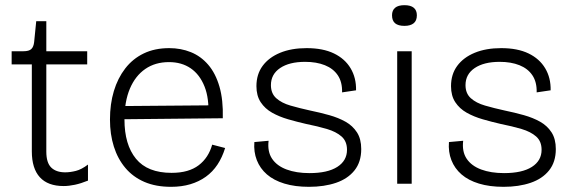

<svg xmlns="http://www.w3.org/2000/svg" viewBox="-20 -710 2219 742"><path d="M226 9Q165 9 134 -25Q103 -59 103 -125V-461H25V-512H71Q92 -512 101 -520.5Q110 -529 112 -548L120 -628H159V-512H317V-461H159V-124Q159 -81 178 -62.5Q197 -44 232 -44Q251 -44 273 -49.5Q295 -55 320 -74V-12Q293 -1 269.5 4Q246 9 226 9Z M641 12Q582 12 538 -7Q494 -26 464.5 -61Q435 -96 420 -143.5Q405 -191 405 -248Q405 -308 420 -358Q435 -408 464 -445.5Q493 -483 535.5 -503.5Q578 -524 634 -524Q679 -524 717.5 -508.5Q756 -493 784.5 -460Q813 -427 828 -375.5Q843 -324 841 -253L438 -249V-300L804 -303L785 -260Q789 -329 770.5 -375.5Q752 -422 717 -446Q682 -470 633 -470Q580 -470 541.5 -443.5Q503 -417 482 -367.5Q461 -318 461 -248Q461 -151 505.5 -96.5Q550 -42 643 -42Q677 -42 703 -49.5Q729 -57 748 -71.5Q767 -86 780 -106Q793 -126 800 -151L850 -138Q839 -102 820.5 -74Q802 -46 775.5 -27Q749 -8 715.5 2Q682 12 641 12Z M1174 12Q1120 12 1079 -0.5Q1038 -13 1011.5 -36Q985 -59 972.5 -91Q960 -123 963 -161L1018 -166Q1013 -124 1031.5 -96.5Q1050 -69 1087.5 -55Q1125 -41 1176 -41Q1246 -41 1283.5 -65Q1321 -89 1321 -131Q1321 -164 1300 -182.5Q1279 -201 1243.5 -211.5Q1208 -222 1163 -231Q1128 -239 1093.5 -249Q1059 -259 1031.5 -274.5Q1004 -290 987.5 -315Q971 -340 971 -377Q971 -423 995 -455.5Q1019 -488 1062.5 -506Q1106 -524 1165 -524Q1228 -524 1270.5 -503.5Q1313 -483 1335 -446Q1357 -409 1356 -361L1302 -353Q1303 -393 1285.5 -419Q1268 -445 1235.5 -458Q1203 -471 1159 -471Q1098 -471 1062.5 -447Q1027 -423 1027 -381Q1027 -349 1047.5 -330.5Q1068 -312 1102.5 -302Q1137 -292 1178 -283Q1217 -275 1252.5 -265Q1288 -255 1315.5 -239.5Q1343 -224 1359.5 -198.5Q1376 -173 1376 -134Q1376 -84 1350 -51.5Q1324 -19 1278.5 -3.5Q1233 12 1174 12Z M1515 0V-512H1571V0ZM1543 -610Q1519 -610 1507 -620Q1495 -630 1495 -651Q1495 -670 1507 -680Q1519 -690 1543 -690Q1567 -690 1579 -680Q1591 -670 1591 -651Q1591 -630 1578.5 -620Q1566 -610 1543 -610Z M1926 12Q1872 12 1831 -0.5Q1790 -13 1763.5 -36Q1737 -59 1724.5 -91Q1712 -123 1715 -161L1770 -166Q1765 -124 1783.5 -96.5Q1802 -69 1839.5 -55Q1877 -41 1928 -41Q1998 -41 2035.5 -65Q2073 -89 2073 -131Q2073 -164 2052 -182.5Q2031 -201 1995.5 -211.5Q1960 -222 1915 -231Q1880 -239 1845.5 -249Q1811 -259 1783.5 -274.5Q1756 -290 1739.5 -315Q1723 -340 1723 -377Q1723 -423 1747 -455.5Q1771 -488 1814.5 -506Q1858 -524 1917 -524Q1980 -524 2022.5 -503.5Q2065 -483 2087 -446Q2109 -409 2108 -361L2054 -353Q2055 -393 2037.5 -419Q2020 -445 1987.5 -458Q1955 -471 1911 -471Q1850 -471 1814.5 -447Q1779 -423 1779 -381Q1779 -349 1799.5 -330.5Q1820 -312 1854.5 -302Q1889 -292 1930 -283Q1969 -275 2004.5 -265Q2040 -255 2067.5 -239.5Q2095 -224 2111.5 -198.5Q2128 -173 2128 -134Q2128 -84 2102 -51.5Q2076 -19 2030.5 -3.5Q1985 12 1926 12Z"/></svg>

Font: Bricolage Grotesque 96pt ExtraBold ExtraLight
Style: Regular
Weight: 250
Version: Version 1.001;gftools[0.9.33.dev8+g029e19f]